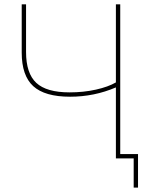

<svg xmlns="http://www.w3.org/2000/svg" viewBox="-20 -730 711 885"><path d="M534.2 -20H616.2V134.8H596.2V0H514.2V-327.1Q414.1 -284.2 303.2 -284.2Q186.5 -284.2 133.3 -332.8Q80.1 -381.3 80.1 -487.8V-710H100.1V-490.2Q100.1 -392.1 147.2 -348.1Q194.3 -304.2 300.8 -304.2Q365.2 -304.2 422.1 -316.9Q479 -329.6 514.2 -350.1V-710H534.2Z"/></svg>

Font: Rawline Thin
Style: Regular
Weight: 250
Designer: Matt McInerney, Pablo Impallari, Rodrigo Fuenzalida
Foundry: Matt McInerney, Pablo Impallari, Rodrigo Fuenzalida
Version: Version 4.020;PS 004.020;hotconv 1.0.88;makeotf.lib2.5.64775